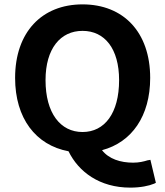

<svg xmlns="http://www.w3.org/2000/svg" viewBox="-20 -686 754 877"><path d="M524 -320C524 -169 458 -83 357 -83C256 -83 188 -169 188 -320C188 -464 256 -545 357 -545C458 -545 524 -464 524 -320ZM655 46C636 52 615 57 588 57C530 57 477 40 446 0C582 -36 666 -156 666 -330C666 -539 544 -666 357 -666C171 -666 49 -539 49 -330C49 -146 143 -23 293 5C339 99 435 171 575 171C622 171 660 163 684 153L692 149L667 44L656 46Z"/></svg>

Font: Falling Sky
Style: SeBd
Weight: 600
Designer: Paul D. Hunt
Foundry: Adobe Systems Incorporated
Version: Version 1.02